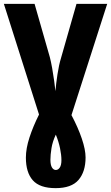

<svg xmlns="http://www.w3.org/2000/svg" viewBox="-20 -734 575 994"><path d="M268 240Q186 240 150 199.5Q114 159 114 82Q114 35 132.5 -22Q151 -79 182 -141L0 -714H159L238 -438Q244 -415 250 -381.5Q256 -348 260.5 -315Q265 -282 267 -262Q270 -300 277.5 -349Q285 -398 296 -434L376 -714H535L350 -138Q384 -74 403.5 -16.5Q423 41 423 81Q423 155 386.5 197.5Q350 240 268 240ZM269 146Q281 146 289.5 133.5Q298 121 298 95Q298 69 291 34.5Q284 0 269 -37Q252 -1 246.5 33.5Q241 68 241 93Q241 120 249 133Q257 146 269 146Z"/></svg>

Font: Noto Sans ExtraCondensed ExtraBold
Style: Regular
Weight: 800
Width: 2
Designer: Monotype Design Team
Foundry: Monotype Imaging Inc.
Version: Version 2.013; ttfautohint (v1.8.4.7-5d5b)